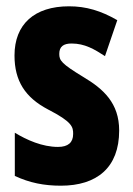

<svg xmlns="http://www.w3.org/2000/svg" viewBox="-20 -579 421 609"><path d="M358 -165C358 -252 308 -297 244 -335C175 -377 168 -387 168 -408C168 -431 181 -441 207 -441C249 -441 279 -423 313 -401L352 -515C300 -545 253 -559 199 -559C89 -559 26 -502 26 -403C26 -322 60 -270 132 -232C210 -192 212 -176 212 -154C212 -127 196 -113 164 -113C114 -113 65 -135 27 -158V-21C74 1 120 10 173 10C287 10 358 -47 358 -165Z"/></svg>

Font: Noto Sans Gujarati UI ExtraCondensed ExtraBold
Style: Regular
Weight: 800
Width: 2
Designer: Jelle Bosma - Monotype Design Team, Universal Thirst
Foundry: Monotype Imaging Inc.
Version: Version 2.106